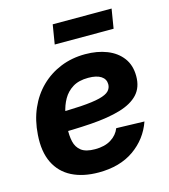

<svg xmlns="http://www.w3.org/2000/svg" viewBox="-108 -792 782 889"><g transform="rotate(-15 283.0 -347.0)"><path d="M256.3 11.7Q182.1 11.7 128.7 -15.1Q75.2 -42 48.8 -95.9Q22.5 -149.9 28.3 -229.5Q32.7 -297.4 57.1 -353.3Q81.5 -409.2 122.6 -449.5Q163.6 -489.7 217.8 -511.7Q272 -533.7 335.9 -533.7Q394 -533.7 439.7 -515.6Q485.4 -497.6 512 -462.2Q538.6 -426.8 538.6 -374.5Q538.6 -320.8 508.3 -288.1Q478 -255.4 420.2 -238.3Q362.3 -221.2 278.3 -215.3Q194.3 -209.5 85.9 -209.5L101.1 -302.2Q194.3 -302.2 253.7 -306.2Q313 -310.1 345.7 -318.4Q378.4 -326.7 391.1 -340.1Q403.8 -353.5 403.8 -371.6Q403.8 -396.5 382.6 -410.4Q361.3 -424.3 321.3 -424.3Q275.9 -424.3 246.8 -406.2Q217.8 -388.2 201.2 -358.9Q184.6 -329.6 177.5 -294.4Q170.4 -259.3 168.9 -224.6Q166.5 -189 173.1 -159.7Q179.7 -130.4 201.7 -113.5Q223.6 -96.7 267.6 -96.7Q314 -96.7 344.2 -115.5Q374.5 -134.3 386.7 -165.5L521 -161.6Q493.7 -83.5 425.8 -35.9Q357.9 11.7 256.3 11.7ZM509.3 -706.1 494.1 -613.3H211.9L227.1 -706.1Z"/></g></svg>

Font: Inter 28pt
Style: Bold Italic
Weight: 700
Italic angle: -9.3988°
Designer: Rasmus Andersson
Foundry: rsms
Version: Version 4.001;git-66647c0bb